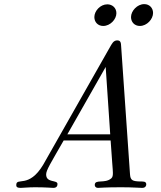

<svg xmlns="http://www.w3.org/2000/svg" viewBox="-20 -912 783 932"><path d="M438 -829C438 -805 455 -786 481 -786C515 -786 545 -818 545 -848C545 -874 525 -891 501 -891C467 -891 438 -859 438 -829ZM616 -829C616 -805 633 -786 659 -786C693 -786 723 -819 723 -849C723 -873 706 -892 680 -892C646 -892 616 -859 616 -829ZM59 -14C59 -3 65 0 81 0C93 0 117 -3 150 -3C203 -3 230 0 239 0C257 0 259 -12 259 -19C259 -40 204 -23 204 -65C204 -86 225 -118 289 -230H517C523 -135 528 -88 528 -73C528 -61 527 -52 520 -46C488 -19 440 -44 440 -14C440 -7 445 0 455 0C465 0 490 -3 567 -3C629 -3 650 0 670 0C686 0 690 -10 690 -17C690 -32 675 -31 663 -31C623 -32 613 -36 611 -67L568 -688C567 -700 568 -716 549 -716C530 -716 523 -698 517 -689L190 -113C120 5 59 -54 59 -14ZM307 -260 493 -587 515 -260Z"/></svg>

Font: CMU Serif
Style: Italic
Weight: 500
Italic angle: -14.04°
Version: Version 0.7.0